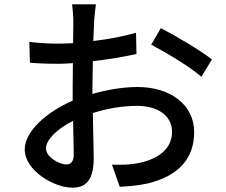

<svg xmlns="http://www.w3.org/2000/svg" viewBox="-20 -825 1040 885"><path d="M721 -695 677 -619C740 -586 860 -515 908 -471L957 -551C907 -590 795 -658 721 -695ZM317 -268 320 -113C320 -80 306 -67 286 -67C252 -67 192 -101 192 -141C192 -181 244 -232 317 -268ZM115 -632 118 -536C151 -533 189 -531 250 -531C269 -531 291 -532 316 -534L315 -423V-361C197 -310 94 -221 94 -136C94 -40 227 40 314 40C373 40 412 9 412 -97L408 -304C474 -325 543 -337 613 -337C704 -337 773 -294 773 -217C773 -133 700 -89 616 -73C579 -65 536 -65 496 -66L532 36C569 34 614 31 659 21C806 -14 875 -97 875 -216C875 -344 763 -424 614 -424C553 -424 479 -413 406 -392V-427L408 -543C477 -551 551 -563 609 -576L607 -674C552 -658 480 -644 410 -636L414 -728C416 -752 419 -786 422 -805H312C315 -787 318 -747 318 -726L317 -626C292 -625 269 -624 248 -624C211 -624 172 -625 115 -632Z"/></svg>

Font: Noto Sans CJK TC Medium
Style: Regular
Weight: 500
Designer: Ryoko NISHIZUKA 西塚涼子 (kana, bopomofo & ideographs); Paul D. Hunt (Latin, Greek & Cyrillic); Sandoll Communications 산돌커뮤니
Foundry: Adobe
Version: Version 2.004;hotconv 1.0.118;makeotfexe 2.5.65603